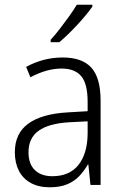

<svg xmlns="http://www.w3.org/2000/svg" viewBox="-20 -785 523 815"><path d="M246 -541Q329 -541 368 -497.5Q407 -454 407 -358V0H364L355 -87H353Q337 -59 316 -37Q295 -15 264.5 -2.5Q234 10 191 10Q144 10 110.5 -8.5Q77 -27 60 -60.5Q43 -94 43 -139Q43 -219 100.5 -260.5Q158 -302 268 -308L352 -313V-352Q352 -430 324.5 -462Q297 -494 242 -494Q209 -494 176 -484.5Q143 -475 109 -457L91 -501Q125 -520 164.5 -530.5Q204 -541 246 -541ZM274 -266Q187 -261 144 -230Q101 -199 101 -139Q101 -89 128 -63Q155 -37 202 -37Q275 -37 313 -85Q351 -133 352 -217V-270ZM372 -757Q361 -741 344.5 -721Q328 -701 308.5 -680Q289 -659 269.5 -640Q250 -621 232 -606H195V-616Q215 -638 235 -664Q255 -690 274 -716.5Q293 -743 306 -765H372Z"/></svg>

Font: Noto Sans Hebrew SemiCondensed Light
Style: Regular
Weight: 300
Width: 4
Designer: Monotype Design Team
Foundry: Monotype Imaging Inc.
Version: Version 2.003